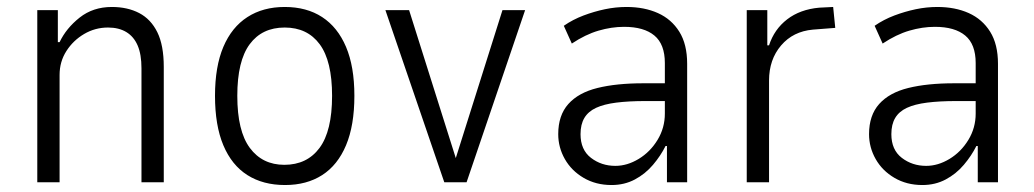

<svg xmlns="http://www.w3.org/2000/svg" viewBox="-20 -523 2968 551"><path d="M87 0V-494H146V-402H151Q170 -442 208.5 -472.5Q247 -503 301 -503Q346 -503 379.5 -485.5Q413 -468 431.5 -430.5Q450 -393 450 -331V0H386V-327Q386 -367 375 -392.5Q364 -418 342.5 -431Q321 -444 290 -444Q253 -444 221.5 -425.5Q190 -407 170.5 -376.5Q151 -346 151 -308V0Z M798 8Q735 8 690 -20.5Q645 -49 621 -106Q597 -163 597 -248Q597 -332 621 -388.5Q645 -445 690 -474Q735 -503 797 -503Q860 -503 904.5 -474Q949 -445 973 -388.5Q997 -332 997 -248Q997 -163 973 -106Q949 -49 904.5 -20.5Q860 8 798 8ZM796 -50Q861 -50 897 -98.5Q933 -147 933 -248Q933 -348 897.5 -396Q862 -444 797 -444Q732 -444 696.5 -396Q661 -348 661 -248Q661 -147 697 -98.5Q733 -50 796 -50Z M1255 0 1086 -494H1154L1290 -63H1286L1422 -494H1487L1319 0Z M1735 8Q1690 8 1655 -12.5Q1620 -33 1601 -66.5Q1582 -100 1582 -138Q1582 -192 1611 -224.5Q1640 -257 1694.5 -270.5Q1749 -284 1826 -284H1899V-233H1832Q1784 -233 1748.5 -228.5Q1713 -224 1690.5 -213.5Q1668 -203 1657 -184.5Q1646 -166 1646 -138Q1646 -93 1676 -70Q1706 -47 1746 -47Q1780 -47 1813 -67Q1846 -87 1867 -121.5Q1888 -156 1888 -197V-342Q1888 -396 1858 -421Q1828 -446 1771 -446Q1735 -446 1697.5 -435Q1660 -424 1621 -398L1598 -449Q1624 -467 1654.5 -478.5Q1685 -490 1716 -496.5Q1747 -503 1778 -503Q1829 -503 1868 -485.5Q1907 -468 1929.5 -432Q1952 -396 1952 -340V0H1894V-104H1890Q1876 -76 1854 -50Q1832 -24 1802 -8Q1772 8 1735 8Z M2123 0V-494H2182V-393H2187Q2202 -439 2239 -467.5Q2276 -496 2331 -501L2371 -503L2377 -443L2313 -438Q2256 -433 2221.5 -392.5Q2187 -352 2187 -292V0Z M2627 8Q2582 8 2547 -12.5Q2512 -33 2493 -66.5Q2474 -100 2474 -138Q2474 -192 2503 -224.5Q2532 -257 2586.5 -270.5Q2641 -284 2718 -284H2791V-233H2724Q2676 -233 2640.5 -228.5Q2605 -224 2582.5 -213.5Q2560 -203 2549 -184.5Q2538 -166 2538 -138Q2538 -93 2568 -70Q2598 -47 2638 -47Q2672 -47 2705 -67Q2738 -87 2759 -121.5Q2780 -156 2780 -197V-342Q2780 -396 2750 -421Q2720 -446 2663 -446Q2627 -446 2589.5 -435Q2552 -424 2513 -398L2490 -449Q2516 -467 2546.5 -478.5Q2577 -490 2608 -496.5Q2639 -503 2670 -503Q2721 -503 2760 -485.5Q2799 -468 2821.5 -432Q2844 -396 2844 -340V0H2786V-104H2782Q2768 -76 2746 -50Q2724 -24 2694 -8Q2664 8 2627 8Z"/></svg>

Font: Nunito Sans 7pt Condensed Light
Style: Regular
Weight: 300
Width: 3
Designer: Vernon Adams
Foundry: Vernon Adams
Version: Version 3.101;gftools[0.9.27]